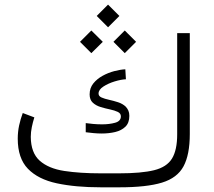

<svg xmlns="http://www.w3.org/2000/svg" viewBox="-20 -799 911 819"><path d="M410.2 -59.6H487.3Q583.5 -59.6 637.5 -73Q691.4 -86.4 713.6 -122.6Q735.8 -158.7 735.8 -226.1V-657.7H789.6V-227.5Q789.6 -139.2 762.9 -89.6Q736.3 -40 670.9 -20Q605.5 0 489.3 0H410.2Q301.8 0 222.2 -17.1Q142.6 -34.2 99.1 -79.1Q55.7 -124 55.7 -207.5Q55.7 -236.3 61.5 -263.7Q67.4 -291 77.1 -316.9L126.5 -298.3Q120.1 -278.3 115.7 -256.8Q111.3 -235.4 111.3 -215.3Q111.8 -147 149.4 -113.5Q187 -80.1 254.2 -69.8Q321.3 -59.6 410.2 -59.6ZM345.7 -273.9Q358.9 -272 377.4 -270.3Q396 -268.6 415.5 -268.6Q446.3 -268.6 470.9 -275.4Q495.6 -282.2 495.6 -302.7Q495.6 -315.4 482.2 -321.8Q468.8 -328.1 449 -332.3Q429.2 -336.4 409.2 -342.5Q389.2 -348.6 375.7 -361.1Q362.3 -373.5 362.3 -396.5Q362.3 -423.3 377.9 -442.9Q393.6 -462.4 417.5 -475.6Q441.4 -488.8 467.5 -495.6Q493.7 -502.4 514.6 -503.4L517.1 -460.9Q496.6 -460 469.2 -451.7Q441.9 -443.4 421.1 -429.9Q400.4 -416.5 400.4 -399.9Q400.4 -388.7 413.3 -383.1Q426.3 -377.4 445.3 -373.3Q464.4 -369.1 483.9 -362.8Q503.4 -356.4 516.6 -343.8Q523.4 -336.4 527.6 -327.1Q531.7 -317.9 531.7 -304.7Q531.7 -274.9 514.9 -258.5Q498 -242.2 471.2 -235.8Q444.3 -229.5 414.1 -229.5Q396.5 -229.5 379.2 -231.2Q361.8 -232.9 345.7 -234.9ZM440.9 -779.3 489.3 -731 440.9 -682.6 392.6 -731ZM512.2 -668.9 560.5 -620.6 512.2 -572.3 463.9 -620.6ZM369.6 -668.9 418.5 -620.6 369.6 -572.3 321.3 -620.6Z"/></svg>

Font: Vazirmatn UI FD ExtraLight
Style: Regular
Weight: 200
Designer: Saber Rastikerdar
Foundry: Saber Rastikerdar
Version: Version 33.003